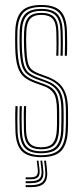

<svg xmlns="http://www.w3.org/2000/svg" viewBox="-20 -626 333 772"><path d="M145 6Q91.8 6 67.6 -18.8Q43.5 -43.5 42 -101.2Q41.5 -125.2 41.2 -149.1Q41 -173 42.2 -199.2H50.8Q49.8 -173 49.9 -148Q50 -123 50.5 -101.8Q51.8 -48.2 73.8 -25.1Q95.8 -2 145 -2Q197.2 -2 219.4 -25.6Q241.5 -49.2 243.8 -100.5Q244.8 -115 244.9 -127.8Q245 -140.5 244.9 -153.5Q244.8 -166.5 244.8 -181.5Q244.8 -239.5 226.2 -267.6Q207.8 -295.8 167.8 -310.2L134.8 -322.5Q113.8 -330 101.8 -339.5Q89.8 -349 84.1 -370.2Q78.5 -391.5 76.8 -434.2Q76.2 -450.2 76.2 -464.5Q76.2 -478.8 76.8 -496.8Q78.5 -538.2 94.4 -556.2Q110.2 -574.2 146.2 -574.2Q182.2 -574.2 198.1 -556.5Q214 -538.8 215 -497.5Q215.5 -480.2 215.6 -456.5Q215.8 -432.8 214.8 -402H206.2Q207.5 -431 207.2 -454.5Q207 -478 206.5 -497Q205.8 -535 191.4 -550.6Q177 -566.2 146.2 -566.2Q115 -566.2 101 -550.1Q87 -534 85.8 -496.8Q85.2 -478.8 85.1 -466.1Q85 -453.5 85.8 -434.2Q87.2 -396 91.8 -376.1Q96.2 -356.2 107 -346.9Q117.8 -337.5 137.5 -330L170 -318Q196 -308.2 214.6 -293.1Q233.2 -278 243.4 -251.6Q253.5 -225.2 253.5 -181.5Q253.5 -166.5 253.6 -153.4Q253.8 -140.2 253.6 -127.5Q253.5 -114.8 252.8 -100.2Q250.2 -46.2 226.8 -20.1Q203.2 6 145 6ZM145 -9.8Q98.8 -9.8 79.5 -32Q60.2 -54.2 59.2 -102Q58.8 -125.2 58.4 -147.9Q58 -170.5 59.2 -199.2H68Q66.5 -169.5 67 -144.9Q67.5 -120.2 67.8 -102.2Q68.8 -57 86.6 -37.4Q104.5 -17.8 145 -17.8Q189 -17.8 206.5 -38.5Q224 -59.2 226 -101Q227 -122.8 226.9 -140.6Q226.8 -158.5 226.8 -181.5Q226.8 -235.2 211 -259.1Q195.2 -283 162.8 -294.8L129.2 -306.8Q103.5 -316.2 88.8 -328.5Q74 -340.8 67.4 -365Q60.8 -389.2 59 -434Q58.2 -454 58.5 -466.8Q58.8 -479.5 59 -497Q60.2 -545.8 79.9 -568Q99.5 -590.2 146.2 -590.2Q191.2 -590.2 211 -568.9Q230.8 -547.5 232 -498Q232.5 -477.2 232.8 -455Q233 -432.8 232 -402H223.2Q224.5 -435 224.2 -457.4Q224 -479.8 223.5 -498Q222.5 -543.2 204.5 -562.8Q186.5 -582.2 146.2 -582.2Q104.8 -582.2 86.9 -562Q69 -541.8 68 -497Q67.5 -479 67.4 -466.5Q67.2 -454 68 -434Q69.8 -389 76.2 -366.2Q82.8 -343.5 96.1 -333.1Q109.5 -322.8 131.8 -314.5L165.2 -302.2Q200.8 -289.5 218.2 -264Q235.8 -238.5 235.8 -181.5Q235.8 -158.8 235.9 -140.6Q236 -122.5 235 -100.8Q232.5 -54.2 213 -32Q193.5 -9.8 145 -9.8ZM145 -25.8Q110.2 -25.8 93.8 -43.1Q77.2 -60.5 76.2 -102.8Q76 -122.8 75.6 -147.4Q75.2 -172 76.5 -199.2H85Q84 -176.2 84.1 -151.2Q84.2 -126.2 84.8 -103.2Q85.5 -66 99.6 -49.9Q113.8 -33.8 145 -33.8Q179.5 -33.8 193 -50.9Q206.5 -68 208.2 -101.5Q209.5 -122.8 209.2 -140.9Q209 -159 209 -181.5Q209 -230 196.2 -250Q183.5 -270 157.5 -279.2L123.5 -291.5Q94.8 -301.8 77.1 -316.2Q59.5 -330.8 51 -358.1Q42.5 -385.5 41.2 -433.8Q40.5 -455 40.8 -469.8Q41 -484.5 41.2 -497.2Q42.5 -554.5 66.4 -580.2Q90.2 -606 146.2 -606Q199.8 -606 223.8 -581.2Q247.8 -556.5 249.2 -498.8Q249.8 -479.2 250 -453.5Q250.2 -427.8 249 -402H240.5Q241.5 -428.2 241.4 -452.8Q241.2 -477.2 240.8 -498.2Q239.2 -551.5 217.4 -574.8Q195.5 -598 146.2 -598Q94.8 -598 73.1 -574Q51.5 -550 50 -497.2Q49.8 -478.2 49.6 -465.8Q49.5 -453.2 50 -433.8Q51.8 -387.2 59.2 -361.6Q66.8 -336 82.9 -322.5Q99 -309 126.2 -299.2L160 -287Q192.5 -275.5 205.2 -252.4Q218 -229.2 218 -181.5Q218 -168.5 218.1 -155.6Q218.2 -142.8 218.1 -129.4Q218 -116 217.2 -101.2Q215.2 -62.5 199.2 -44.1Q183.2 -25.8 145 -25.8ZM157.5 20H165L169 56Q173.2 93.8 158.1 110.1Q143 126.5 104.2 126.5H83.2V118.5H104.2Q138.8 118.5 152.1 104Q165.5 89.5 161.5 56ZM127.8 20H134.8L138.8 54.2Q141.5 76 133.5 85.4Q125.5 94.8 104.2 94.8H83.2V87H104.2Q121 87 127.4 79.4Q133.8 71.8 131.8 54.2ZM142.5 20H149.8L153.8 55.2Q157.5 84.8 145.9 97.6Q134.2 110.5 104.2 110.5H83.2V102.5H104.2Q129.8 102.5 139.6 91.5Q149.5 80.5 146.5 55.2Z"/></svg>

Font: Big Shoulders Inline Display Thin Light
Style: Regular
Weight: 300
Version: Version 2.002